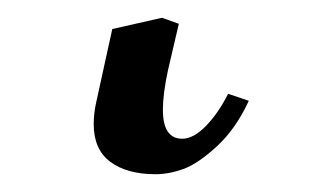

<svg xmlns="http://www.w3.org/2000/svg" viewBox="-20 59 371 217"><path d="M106.9 91.8 163.1 79.1 182.1 85.9 169.9 138.2Q164.1 165 164.1 183.1Q164.1 215.8 186 215.8Q198.7 215.8 212.9 201.2Q227.1 186.5 237.8 165L261.2 172.9Q246.6 204.6 225.1 224.4Q203.6 244.1 187.3 250Q170.9 255.9 155.8 255.9Q123.5 255.9 104.7 241.9Q85.9 228 85.9 199.2Q85.9 187 88.9 173.8Z"/></svg>

Font: Common Serif SemiBold
Style: Italic
Weight: 600
Italic angle: -12°
Designer: Philipp H. Poll, Khaled Hosny
Foundry: Stefan Peev, Context Ltd.
Version: Version 1.026